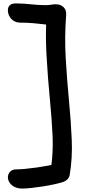

<svg xmlns="http://www.w3.org/2000/svg" viewBox="-20 -834 517 1120"><path d="M109 266Q87 266 68.5 258Q50 250 38.5 235Q27 220 26 201Q26 182 38.5 168Q51 154 75 154Q96 154 128 151Q160 148 195 143Q230 138 262 132Q271 130 280 128Q290 50 287 -37Q282 -143 270.5 -260Q259 -377 252 -502Q246 -595 249 -691Q249 -691 249 -691Q214 -695 176 -698.5Q138 -702 98 -702Q78 -702 61.5 -711.5Q45 -721 35.5 -738Q26 -755 26 -775Q26 -793 38 -804Q50 -815 76 -814Q114 -814 159.5 -809Q205 -804 247 -804Q263 -804 278 -806.5Q293 -809 306 -809Q334 -809 351 -792Q368 -775 366 -748Q356 -617 363.5 -491Q371 -365 382.5 -246Q394 -127 398.5 -19Q403 89 387 184Q385 199 374.5 210.5Q364 222 349 227Q329 234 297 241Q265 248 229.5 253.5Q194 259 162 262.5Q130 266 109 266Z"/></svg>

Font: Shantell Sans Light Medium
Style: Regular
Weight: 500
Version: Version 1.008;[ac192a2d6]